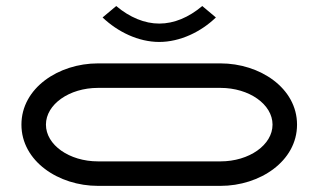

<svg xmlns="http://www.w3.org/2000/svg" viewBox="-20 -607 1040 627"><path d="M500 -530C452.4 -530 403.6 -550.2 359.5 -587.3L315 -550C364.4 -502.9 432 -470 500 -470C568 -470 636.5 -503 685 -550L640.5 -587.3C596.4 -550.2 548.6 -530 500 -530ZM130 -200C130 -266.2 206.2 -320 300 -320H700C793.8 -320 870 -266.2 870 -200C870 -133.8 793.8 -80 700 -80H300C206.2 -80 130 -133.8 130 -200ZM50 -200C50 -80.5 171.3 0 300 0H700C828.7 0 950 -80.5 950 -200C950 -319.5 828.7 -400 700 -400H300C171.3 -400 50 -319.5 50 -200Z"/></svg>

Font: KetosagCBd
Style: Regular
Weight: 500
Designer: gluk
Foundry: gluk
Version: Version 00.0024